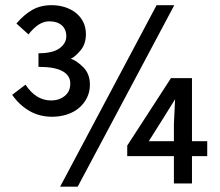

<svg xmlns="http://www.w3.org/2000/svg" viewBox="-20 -693 836 731"><path d="M42.5 -603.5Q71.3 -637.2 102.8 -655.3Q134.3 -673.3 176.8 -673.3Q202.6 -673.3 226.3 -666Q250 -658.7 268.1 -644.5Q286.1 -630.4 296.6 -609.9Q307.1 -589.4 307.1 -563Q307.1 -525.9 287.1 -501.7Q267.1 -477.5 249.5 -469.2Q269.5 -463.9 295.9 -438.2Q322.3 -412.6 322.3 -371.1Q322.3 -342.8 310.8 -320.1Q299.3 -297.4 279.8 -281.2Q260.3 -265.1 233.9 -256.8Q207.5 -248.5 178.7 -248.5Q129.4 -248.5 91.1 -271.2Q52.7 -293.9 26.4 -332L77.1 -370.6Q97.7 -339.8 121.8 -325.2Q146 -310.5 174.8 -310.5Q204.6 -310.5 226.1 -327.4Q247.6 -344.2 247.6 -375Q247.6 -405.8 217.8 -422.1Q188 -438.5 126.5 -438.5V-490.2Q180.7 -490.2 206.5 -509Q232.4 -527.8 232.4 -555.2Q232.4 -581.5 215.1 -596.7Q197.8 -611.8 167.5 -611.8Q147 -611.8 127.4 -599.4Q107.9 -586.9 88.4 -562ZM643.6 -673.3 275.9 17.6H209L576.2 -673.3ZM642.1 -155.3V-220.2L647 -323.7H651.9L603 -245.1L546.4 -155.3ZM769 -98.6H710.9V5.4H642.1V-98.6H464.4V-138.7L630.9 -395.5H710.9V-155.3H769Z"/></svg>

Font: Pyidaungsu Numbers
Style: Regular
Weight: 400
Designer: Sun Tun
Foundry: MCF
Version: Version 1.083; ttfautohint (v1.8.2)